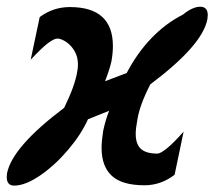

<svg xmlns="http://www.w3.org/2000/svg" viewBox="-32 -552 652 585"><path d="M282.5 -154Q277.5 -122.5 277.5 -101.5Q277.5 -45 308.8 -16.2Q340 12.5 408.5 12.5Q458 12.5 500 -19.5L527.5 -151Q497.5 -117 477.2 -100.5Q457 -84 447.5 -84Q413 -84 397.2 -98.5Q381.5 -113 381.5 -144Q381.5 -161 386 -183.5Q392 -229 426 -295Q585.5 -414.5 600 -494Q601 -503 601 -506Q601 -531.5 578 -531.5Q566 -531.5 552.2 -525Q538.5 -518.5 525.5 -507.5Q473.5 -481.5 429.5 -435.8Q385.5 -390 354 -329.5L288 -304.5Q302 -340.5 307.5 -365Q312 -390.5 312 -411.5Q312 -530.5 181 -530.5Q130 -530.5 89 -500L61.5 -370Q94 -405 113.2 -419.8Q132.5 -434.5 143 -434.5Q153.5 -434.5 168.5 -425Q183.5 -415.5 194.5 -397.5Q205.5 -379.5 205.5 -355.5Q205.5 -344.5 203.5 -335Q197 -292 163.5 -223.5Q6 -105 -10.5 -24.5Q-11.5 -16.5 -11.5 -13Q-11.5 13.5 11 13.5Q45 13.5 90 -17.2Q135 -48 175.2 -95.2Q215.5 -142.5 236 -188.5L300.5 -214.5Q289.5 -186.5 282.5 -154Z"/></svg>

Font: JuliaMono ExtraBoldItalic
Style: Regular
Weight: 800
Italic angle: -9°
Monospace: yes
Designer: cormullion
Foundry: corm
Version: Version 0.049; ttfautohint (v1.8.4)